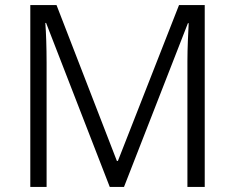

<svg xmlns="http://www.w3.org/2000/svg" viewBox="-20 -734 924 754"><path d="M411 0H467L718 -643H721C719 -603 716 -546 716 -493V0H784V-714H683L443 -102H439L202 -714H99V0H163V-487C163 -548 161 -605 158 -644H161Z"/></svg>

Font: Noto Kufi Arabic Light
Style: Regular
Weight: 300
Designer: Monotype Design Team, David Williams, Khaled Hosny
Foundry: Google LLC
Version: Version 2.109